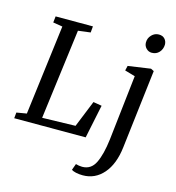

<svg xmlns="http://www.w3.org/2000/svg" viewBox="-146 -930 1198 1308"><g transform="rotate(15 452.5 -275.5)"><path d="M363 -743 359 -699 272 -688 190 -52 424 -58 500 -246 560 -236 511 0H7L11 -41L82 -53L162 -688L95 -699L100 -743ZM558 255Q532 255 509.5 250Q487 245 478 237L494 193Q503 196 516 198Q529 200 539 200Q602 200 631.5 139.5Q661 79 674 -29L726 -489L653 -510L661 -544L820 -567L842 -556L776 -1Q762 120 703.5 187.5Q645 255 558 255ZM740 -731Q740 -762 761.5 -784Q783 -806 812 -806Q839 -806 854 -789.5Q869 -773 869 -749Q868 -717 848 -695Q828 -673 796 -673Q773 -673 756.5 -690Q740 -707 740 -731Z"/></g></svg>

Font: Koeln Type Serif
Style: Italic
Weight: 400
Italic angle: -8°
Designer: Eben Sorkin
Foundry: Eben Sorkin
Version: Version 2.002